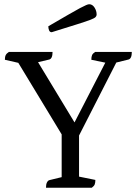

<svg xmlns="http://www.w3.org/2000/svg" viewBox="-20 -886 645 906"><path d="M317 -176 57 -605 86 -585 3 -604Q3 -618 7 -626Q11 -634 22 -641H228Q228 -625 224 -616Q220 -607 212 -605L136 -587L149 -610L347 -283L317 -280L485 -606L493 -587L411 -604Q411 -618 414.5 -626Q418 -634 429 -641H602Q602 -625 598 -616Q594 -607 586 -605L521 -589L539 -611ZM197 0Q197 -16 201.5 -25Q206 -34 213 -36L287 -54L271 -31V-275H353V-36L336 -56L430 -37Q430 -24 427 -16Q424 -8 413 0ZM224 -734Q215 -734 211.5 -743Q208 -752 208 -762Q265 -795 301 -816Q337 -837 357 -847.5Q377 -858 386.5 -862Q396 -866 401 -866Q416 -866 426 -850.5Q436 -835 436 -817Q436 -811 431 -805.5Q426 -800 406.5 -792.5Q387 -785 344 -771.5Q301 -758 224 -734Z"/></svg>

Font: Pitagon Serif
Style: Regular
Weight: 400
Designer: Travis Tran
Foundry: Pitagon
Version: Version 1.000;gftools[0.9.26]